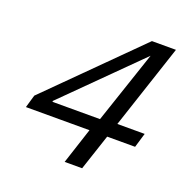

<svg xmlns="http://www.w3.org/2000/svg" viewBox="-119 -766 852 877"><g transform="rotate(20 307.0 -327.5)"><path d="M35.2 -174.8 53.2 -236.8 473.1 -654.8H589.8L454.1 -245.1H586.9L565.9 -174.8H430.2L372.1 0H287.1L344.2 -174.8ZM490.2 -589.8 141.1 -243.2V-238.8H372.1Z"/></g></svg>

Font: IntelOne Mono
Style: Italic
Weight: 400
Italic angle: -16°
Designer: Fred Shallcrass
Foundry: Frere-Jones Type LLC
Version: Version 1.200;hotconv 1.1.0;makeotfexe 2.6.0;FJTRelease1.2